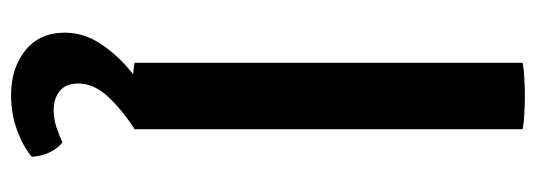

<svg xmlns="http://www.w3.org/2000/svg" viewBox="-323 -404 944 338"><g transform="rotate(90 149.0 -235.0)"><path d="M90.5 -683Q103.5 -685.5 120 -686.2Q136.5 -687 148.5 -687Q162 -687 178 -686.2Q194 -685.5 207.5 -683V0Q194 2.5 178 3.2Q162 4 148.5 4Q136.5 4 120 3.2Q103.5 2.5 90.5 0ZM147.5 217.5Q99.5 217.5 68.5 192.2Q37.5 167 37.5 123Q37.5 90.5 55.8 62Q74 33.5 102.2 9.5Q130.5 -14.5 160 -32Q173 -29 186.2 -20.5Q199.5 -12 207.5 0Q174.5 21 150.8 46.2Q127 71.5 127 99.5Q127 121 140.2 131.8Q153.5 142.5 173.5 142.5Q189.5 142.5 204.5 137.5Q219.5 132.5 230.5 127Q241 135 248 149.2Q255 163.5 256 181Q238 196.5 209 207Q180 217.5 147.5 217.5Z"/></g></svg>

Font: Signika Light Medium
Style: Regular
Weight: 500
Version: Version 2.003;gftools[0.9.32]